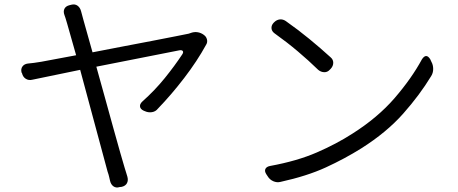

<svg xmlns="http://www.w3.org/2000/svg" viewBox="-20 -802 2040 855"><path d="M887 -647Q898 -640 901.5 -627Q905 -614 898 -603Q858 -530 800.5 -455Q743 -380 683 -318Q673 -305 656.5 -302.5Q640 -300 625 -307L620 -309Q605 -316 603.5 -327.5Q602 -339 614 -350Q670 -400 714 -454.5Q758 -509 791 -559Q798 -569 794 -574.5Q790 -580 779 -578L409 -505Q428 -437 447.5 -366.5Q467 -296 484.5 -232.5Q502 -169 515.5 -122Q529 -75 535 -55Q539 -41 542 -32.5Q545 -24 547 -16Q552 1 545.5 13.5Q539 26 522 30L513 31Q497 36 485.5 28Q474 20 470 3Q468 -5 466 -14.5Q464 -24 459 -38L337 -491L124 -447Q108 -443 95 -451Q82 -459 78 -476L76 -479Q72 -495 80 -506Q88 -517 104 -519Q117 -520 131 -522Q145 -524 164 -527L319 -556L279 -697Q274 -715 271.5 -722Q269 -729 267 -735Q261 -751 267 -763Q273 -775 290 -779L298 -781Q314 -785 325.5 -776.5Q337 -768 341 -752Q343 -744 344 -741Q345 -738 351 -715L392 -569Q457 -582 526.5 -595Q596 -608 657.5 -620Q719 -632 762.5 -640.5Q806 -649 820 -652L835 -657Q862 -664 886 -648Z M1201 -703Q1212 -714 1226 -715.5Q1240 -717 1253 -708Q1307 -670 1357 -629Q1407 -588 1452 -547Q1464 -537 1464 -522.5Q1464 -508 1453 -496L1448 -491Q1438 -480 1423.5 -480.5Q1409 -481 1397 -491Q1355 -532 1306.5 -573Q1258 -614 1202 -654Q1190 -663 1189 -676Q1188 -689 1198 -700ZM1166 -26Q1157 -40 1162 -50Q1167 -60 1183 -63Q1303 -85 1390.5 -123Q1478 -161 1548 -206Q1662 -278 1737.5 -365.5Q1813 -453 1859 -538Q1878 -567 1896 -538L1901 -527Q1909 -513 1909 -495Q1909 -477 1900 -463Q1849 -379 1775.5 -296Q1702 -213 1590 -142Q1515 -95 1431 -56.5Q1347 -18 1229 8Q1213 12 1197 5Q1181 -2 1172 -17Z"/></svg>

Font: Chiron GoRound TC N
Style: Regular
Weight: 350
Designer: Ryoko NISHIZUKA 西塚涼子 (kana, bopomofo & ideographs); Paul D. Hunt (Latin, Greek & Cyrillic); Sandoll Communications 산돌커뮤니
Foundry: Adobe
Version: Version 1.000;hotconv 1.1.1;makeotfexe 2.6.0